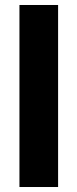

<svg xmlns="http://www.w3.org/2000/svg" viewBox="-20 -750 310 770"><path d="M58 0V-730H213V0Z"/></svg>

Font: MuseoModerno SemiBold
Style: Bold
Weight: 700
Version: Version 1.001